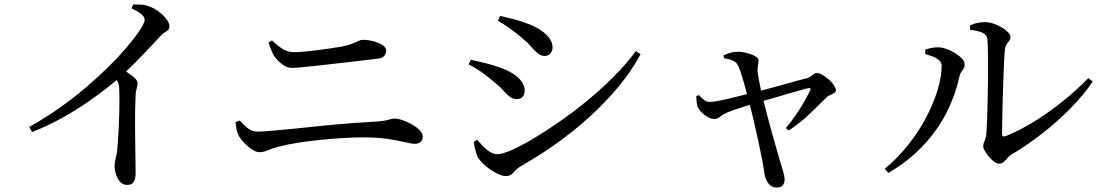

<svg xmlns="http://www.w3.org/2000/svg" viewBox="-20 -792 4980 868"><path d="M112 -218Q185 -259 249.5 -304.5Q314 -350 370 -398Q426 -446 472 -491.5Q518 -537 552 -577Q586 -617 608 -649Q634 -687 634 -703Q634 -715 619.5 -727.5Q605 -740 575 -754L582 -772Q600 -772 618.5 -771Q637 -770 654 -763Q676 -756 697 -740Q718 -724 732 -706Q746 -688 746 -673Q746 -662 740 -656.5Q734 -651 723.5 -644.5Q713 -638 699 -622Q668 -589 624 -542.5Q580 -496 522 -443Q501 -424 463 -394Q425 -364 373.5 -328.5Q322 -293 259 -258Q196 -223 125 -195ZM555 44Q536 44 523.5 30.5Q511 17 504.5 -3.5Q498 -24 498 -42Q498 -57 502.5 -73.5Q507 -90 510 -114Q512 -137 514 -167.5Q516 -198 517.5 -230.5Q519 -263 519.5 -294Q520 -325 520 -349.5Q520 -374 519 -387Q519 -408 512.5 -422Q506 -436 490 -455L526 -485Q555 -466 578.5 -448.5Q602 -431 602 -416Q602 -405 598 -392.5Q594 -380 593 -361Q590 -290 590.5 -220Q591 -150 592 -95Q593 -40 593 -11Q593 18 584 31Q575 44 555 44Z M1152 -104Q1140 -104 1125.5 -112.5Q1111 -121 1097 -133.5Q1083 -146 1072.5 -159Q1062 -172 1058 -181Q1052 -193 1049.5 -206Q1047 -219 1045 -240L1064 -247Q1081 -227 1100.5 -212Q1120 -197 1147 -197Q1162 -197 1204.5 -200.5Q1247 -204 1306.5 -210Q1366 -216 1433.5 -223Q1501 -230 1567.5 -235Q1634 -240 1688 -243Q1712 -245 1725.5 -248Q1739 -251 1747 -253.5Q1755 -256 1762 -256Q1779 -256 1800.5 -248.5Q1822 -241 1843 -229Q1864 -217 1877.5 -203Q1891 -189 1891 -175Q1891 -159 1881.5 -150.5Q1872 -142 1856 -142Q1841 -142 1810 -149.5Q1779 -157 1732 -164Q1685 -171 1621 -171Q1582 -171 1531.5 -168Q1481 -165 1427.5 -159.5Q1374 -154 1325.5 -146.5Q1277 -139 1240 -129Q1210 -121 1190.5 -112.5Q1171 -104 1152 -104ZM1298 -485Q1277 -485 1255 -502Q1233 -519 1220 -538Q1212 -552 1206 -566.5Q1200 -581 1194 -600L1210 -609Q1238 -582 1260.5 -569Q1283 -556 1309 -556Q1326 -556 1354 -558.5Q1382 -561 1413.5 -565Q1445 -569 1475.5 -573.5Q1506 -578 1528 -582Q1559 -589 1575 -595.5Q1591 -602 1601 -607Q1611 -612 1621 -612Q1637 -612 1655 -608.5Q1673 -605 1689.5 -598.5Q1706 -592 1716 -583Q1726 -574 1726 -563Q1726 -549 1717 -539Q1708 -529 1689 -527Q1642 -521 1593 -515.5Q1544 -510 1496.5 -504.5Q1449 -499 1408.5 -494.5Q1368 -490 1339 -487.5Q1310 -485 1298 -485Z M2267 4Q2250 4 2225.5 -8.5Q2201 -21 2179 -39Q2157 -57 2144 -75Q2135 -89 2129 -113.5Q2123 -138 2122 -151L2137 -160Q2150 -145 2164.5 -130Q2179 -115 2195.5 -105Q2212 -95 2229 -95Q2250 -95 2291.5 -113Q2333 -131 2388 -163.5Q2443 -196 2506 -239.5Q2569 -283 2632.5 -335Q2696 -387 2753 -444Q2810 -501 2855 -561L2876 -547Q2835 -471 2776 -400Q2717 -329 2645 -263.5Q2573 -198 2493 -141.5Q2413 -85 2330 -38Q2319 -31 2310 -21Q2301 -11 2291.5 -3.5Q2282 4 2267 4ZM2316 -344Q2298 -344 2284 -355Q2270 -366 2254.5 -384Q2239 -402 2213 -422Q2183 -448 2155.5 -467Q2128 -486 2099 -501L2108 -522Q2144 -514 2175 -506.5Q2206 -499 2242 -486Q2274 -475 2299 -459Q2324 -443 2338 -423.5Q2352 -404 2352 -381Q2352 -373 2348.5 -364Q2345 -355 2337 -349.5Q2329 -344 2316 -344ZM2442 -539Q2426 -539 2411.5 -550.5Q2397 -562 2380.5 -581.5Q2364 -601 2337 -623Q2310 -646 2281.5 -666Q2253 -686 2231 -698L2241 -720Q2268 -714 2301.5 -705.5Q2335 -697 2371 -683Q2406 -669 2429 -652.5Q2452 -636 2465 -617.5Q2478 -599 2478 -578Q2478 -563 2468.5 -551Q2459 -539 2442 -539Z M3492 56Q3468 56 3454 37.5Q3440 19 3436 -8Q3432 -36 3424 -77Q3416 -118 3406 -164.5Q3396 -211 3385.5 -255Q3375 -299 3366 -334Q3361 -351 3355 -374.5Q3349 -398 3342 -422Q3335 -446 3328.5 -466Q3322 -486 3316 -496Q3309 -511 3293.5 -518Q3278 -525 3253 -529L3251 -542Q3267 -549 3282.5 -553.5Q3298 -558 3317 -558Q3330 -558 3345.5 -555Q3361 -552 3375.5 -546.5Q3390 -541 3399.5 -534.5Q3409 -528 3409 -520Q3409 -508 3406.5 -496Q3404 -484 3405 -467Q3406 -458 3409.5 -438Q3413 -418 3418 -394.5Q3423 -371 3428 -351Q3438 -312 3449 -269Q3460 -226 3471.5 -185.5Q3483 -145 3492.5 -112Q3502 -79 3508 -58Q3513 -41 3520 -18.5Q3527 4 3527 17Q3527 56 3492 56ZM3533 -213Q3557 -242 3578.5 -273.5Q3600 -305 3616.5 -334Q3633 -363 3642 -382Q3646 -390 3643 -392.5Q3640 -395 3632 -393Q3618 -390 3590.5 -382Q3563 -374 3528.5 -364Q3494 -354 3460 -344Q3426 -334 3399 -327Q3376 -320 3350 -312Q3324 -304 3302.5 -296.5Q3281 -289 3271 -285Q3248 -275 3235.5 -264.5Q3223 -254 3209 -254Q3196 -254 3180.5 -262.5Q3165 -271 3152 -284Q3139 -297 3134 -309Q3131 -317 3129.5 -330Q3128 -343 3128 -357L3139 -362Q3150 -352 3161 -341.5Q3172 -331 3190 -331Q3202 -331 3235.5 -337.5Q3269 -344 3311 -355Q3353 -366 3392 -375Q3417 -381 3452 -390.5Q3487 -400 3523 -410Q3559 -420 3588 -428Q3617 -436 3630 -439Q3643 -444 3653.5 -453Q3664 -462 3672 -462Q3683 -462 3698 -453.5Q3713 -445 3727 -432.5Q3741 -420 3750 -406.5Q3759 -393 3759 -384Q3759 -376 3751 -371Q3743 -366 3732.5 -362Q3722 -358 3716 -351Q3689 -325 3645 -281.5Q3601 -238 3545 -202Z M4497 -52Q4487 -52 4474.5 -61Q4462 -70 4451 -83Q4440 -96 4432.5 -109Q4425 -122 4425 -130Q4425 -140 4428 -147.5Q4431 -155 4435 -166Q4439 -177 4440 -197Q4441 -213 4442.5 -251Q4444 -289 4445 -339Q4446 -389 4446.5 -441Q4447 -493 4446.5 -538.5Q4446 -584 4444 -613Q4443 -633 4423.5 -643Q4404 -653 4366 -657L4365 -677Q4385 -686 4401 -689Q4417 -692 4434 -692Q4451 -692 4470.5 -685.5Q4490 -679 4508 -668.5Q4526 -658 4537 -646.5Q4548 -635 4548 -625Q4548 -614 4542.5 -607.5Q4537 -601 4531 -592.5Q4525 -584 4523 -568Q4521 -553 4519.5 -517Q4518 -481 4516 -434.5Q4514 -388 4513 -340Q4512 -292 4511 -252Q4510 -212 4510 -189Q4510 -170 4528 -177Q4596 -205 4662.5 -247Q4729 -289 4790 -338.5Q4851 -388 4900 -439L4920 -423Q4877 -360 4817.5 -300Q4758 -240 4691 -188Q4624 -136 4557 -96Q4545 -90 4536 -79Q4527 -68 4518 -60Q4509 -52 4497 -52ZM3980 -29Q4039 -78 4086.5 -138Q4134 -198 4167.5 -262Q4201 -326 4219 -386Q4237 -446 4237 -495Q4237 -510 4224.5 -520.5Q4212 -531 4194.5 -537.5Q4177 -544 4163 -548V-568Q4176 -572 4192.5 -575.5Q4209 -579 4227 -578Q4241 -577 4260.5 -570Q4280 -563 4298.5 -551.5Q4317 -540 4329 -527Q4341 -514 4341 -501Q4341 -485 4331 -474Q4321 -463 4317 -444Q4300 -365 4261 -286.5Q4222 -208 4156.5 -137Q4091 -66 3996 -10Z"/></svg>

Font: Noto Serif SC ExtraLight Medium
Style: Regular
Weight: 500
Version: Version 2.002-H1;hotconv 1.1.0;makeotfexe 2.6.0